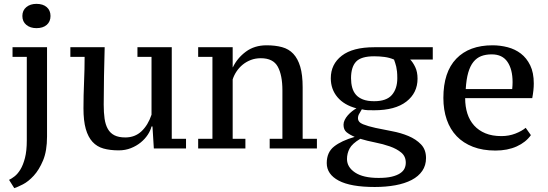

<svg xmlns="http://www.w3.org/2000/svg" viewBox="-20 -770 2841 996"><path d="M119 -475H45V-525H224V-62Q224 13 203.5 62Q183 111 155 141.5Q127 172 98.5 186.5Q70 201 54 206L27 163Q40 157 56 144.5Q72 132 86 109Q100 86 109.5 49.5Q119 13 119 -42ZM96 -687Q96 -716 116.5 -733Q137 -750 169 -750Q203 -750 222.5 -733Q242 -716 242 -687Q242 -658 222.5 -641Q203 -624 169 -624Q137 -624 116.5 -641Q96 -658 96 -687Z M413 -208Q413 -274 416 -343Q419 -412 419 -475H345V-525H523Q521 -447 519.5 -375.5Q518 -304 518 -227Q518 -186 522.5 -154.5Q527 -123 539.5 -101Q552 -79 574 -68Q596 -57 630 -57Q680 -57 714 -89Q748 -121 766 -175V-475H693V-525H871V-50H945V0H778L771 -114H766Q761 -93 746.5 -71Q732 -49 710 -31Q688 -13 659 -1.5Q630 10 596 10Q551 10 517 0.5Q483 -9 460 -34Q437 -59 425 -101Q413 -143 413 -208Z M1624 0H1379V-50H1445V-301Q1445 -380 1421 -424Q1397 -468 1333 -468Q1305 -468 1281.5 -459Q1258 -450 1239.5 -435Q1221 -420 1207.5 -400Q1194 -380 1187 -358V-50H1253V0H1008V-50H1082V-475H1008V-525H1187V-421H1188Q1211 -469 1255.5 -502Q1300 -535 1363 -535Q1408 -535 1443 -525.5Q1478 -516 1501.5 -491Q1525 -466 1537.5 -424Q1550 -382 1550 -317V-50H1624Z M2225 -525V-461H2108Q2122 -447 2134 -422Q2146 -397 2146 -362Q2146 -288 2088 -243Q2030 -198 1921 -198Q1901 -198 1887 -198.5Q1873 -199 1857 -203Q1852 -193 1844.5 -181.5Q1837 -170 1837 -157Q1837 -136 1863 -125.5Q1889 -115 1928 -106.5Q1967 -98 2013 -89.5Q2059 -81 2098.5 -64.5Q2138 -48 2164 -21Q2190 6 2190 50Q2190 88 2170.5 116.5Q2151 145 2115.5 163.5Q2080 182 2031 191Q1982 200 1924 200Q1799 200 1737 167Q1675 134 1675 76Q1675 20 1713 -10Q1751 -40 1820 -60Q1794 -71 1778 -84Q1762 -97 1762 -123Q1762 -135 1768 -147.5Q1774 -160 1784 -171.5Q1794 -183 1806 -192.5Q1818 -202 1829 -208Q1765 -225 1730.5 -266Q1696 -307 1696 -364Q1696 -437 1753 -481Q1810 -525 1921 -525ZM2085 74Q2085 41 2061.5 21.5Q2038 2 2002.5 -10.5Q1967 -23 1926 -31Q1885 -39 1849 -50Q1807 -25 1793.5 0.5Q1780 26 1780 55Q1780 97 1822 125Q1864 153 1944 153Q1985 153 2012 146.5Q2039 140 2055.5 129Q2072 118 2078.5 104Q2085 90 2085 74ZM1801 -364Q1801 -338 1807 -316Q1813 -294 1826.5 -278.5Q1840 -263 1863 -254Q1886 -245 1921 -245Q1985 -245 2013 -277.5Q2041 -310 2041 -364Q2041 -385 2039.5 -399Q2038 -413 2035.5 -424Q2033 -435 2030 -443.5Q2027 -452 2024 -461Q2001 -471 1975 -474.5Q1949 -478 1921 -478Q1853 -478 1827 -450Q1801 -422 1801 -364Z M2734 -69Q2708 -32 2660.5 -10.5Q2613 11 2550 11Q2484 11 2433.5 -8.5Q2383 -28 2349 -63.5Q2315 -99 2297.5 -149.5Q2280 -200 2280 -262Q2280 -396 2347 -465.5Q2414 -535 2535 -535Q2575 -535 2613.5 -525Q2652 -515 2682 -492Q2712 -469 2730.5 -431Q2749 -393 2749 -337Q2749 -320 2747 -301Q2745 -282 2741 -261H2393Q2393 -217 2404.5 -181Q2416 -145 2439.5 -119Q2463 -93 2498 -78.5Q2533 -64 2581 -64Q2620 -64 2653.5 -77Q2687 -90 2707 -107ZM2531 -488Q2500 -488 2476.5 -479Q2453 -470 2436 -449Q2419 -428 2409 -393.5Q2399 -359 2396 -308H2637Q2638 -317 2638.5 -326.5Q2639 -336 2639 -344Q2639 -410 2612.5 -449Q2586 -488 2531 -488Z"/></svg>

Font: PT Serif Caption
Style: Regular
Weight: 400
Designer: A.Korolkova, O.Umpeleva, V.Yefimov
Foundry: ParaType Ltd
Version: Version 1.000W OFL